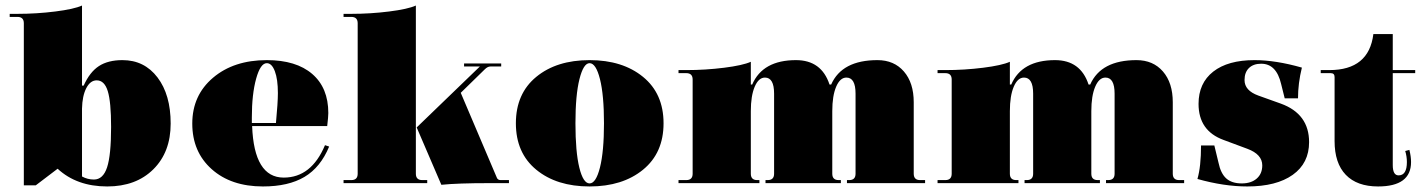

<svg xmlns="http://www.w3.org/2000/svg" viewBox="-20 -661 5136 693"><path d="M367 12Q257 12 188 -52L109 8H66V-577Q66 -600 43 -600H15V-611H43Q112 -611 179.5 -619.5Q247 -628 276 -641V-352H282Q304 -401 337 -422.5Q370 -444 422 -444Q501 -444 548.5 -381.5Q596 -319 596 -215Q596 -112 533.5 -50Q471 12 367 12ZM319 -13Q352 -13 366.5 -57Q381 -101 381 -203Q381 -293 369 -332Q357 -371 329 -371Q306 -371 291.5 -343Q277 -315 276 -269V-24Q296 -13 319 -13Z M929 12Q814 12 744 -50.5Q674 -113 674 -215Q674 -317 749 -380.5Q824 -444 943 -444Q1049 -444 1107 -394Q1165 -344 1165 -253Q1165 -240 1161 -206H890Q897 -20 1004 -20Q1104 -20 1153 -137L1168 -132Q1137 -57 1079 -22.5Q1021 12 929 12ZM889 -237V-217H976Q983 -291 983 -325Q983 -375 972 -404Q961 -433 943 -433Q920 -433 904.5 -377Q889 -321 889 -237Z M1220 0V-11H1248Q1271 -11 1271 -34V-577Q1271 -600 1248 -600H1220V-611H1248Q1317 -611 1384.5 -619.5Q1452 -628 1481 -641V-34Q1481 -11 1504 -11H1522V0ZM1573 6 1484 -201 1712 -421H1655V-432H1789V-421H1750Q1740 -421 1730 -411L1643 -326L1774 -18Q1778 -11 1787 -11H1817V0H1746Q1631 0 1573 6Z M2301 -48.5Q2227 12 2108 12Q1989 12 1915.5 -48.5Q1842 -109 1842 -216Q1842 -323 1915.5 -383.5Q1989 -444 2108 -444Q2227 -444 2301 -383.5Q2375 -323 2375 -216Q2375 -109 2301 -48.5ZM2108 -433Q2086 -433 2071.5 -375.5Q2057 -318 2057 -216Q2057 -113 2071 -56Q2085 1 2108 1Q2131 1 2145.5 -56.5Q2160 -114 2160 -216Q2160 -318 2145.5 -375.5Q2131 -433 2108 -433Z M2429 0V-11H2457Q2480 -11 2480 -34V-374Q2480 -397 2457 -397H2429V-408H2457Q2526 -408 2593.5 -416.5Q2661 -425 2690 -438V-356H2695Q2733 -444 2853 -444Q2945 -444 2974 -356H2980Q3019 -444 3147 -444Q3207 -444 3242.5 -403Q3278 -362 3278 -292V-34Q3278 -11 3301 -11H3319V0H3037V-11H3045Q3068 -11 3068 -34V-323Q3068 -381 3035 -381Q3012 -381 2998 -348Q2984 -315 2984 -260V-34Q2984 -11 3007 -11H3015V0H2743V-11H2751Q2774 -11 2774 -34V-323Q2774 -381 2741 -381Q2718 -381 2704 -348Q2690 -315 2690 -260V-34Q2690 -11 2713 -11H2721V0Z M3364 0V-11H3392Q3415 -11 3415 -34V-374Q3415 -397 3392 -397H3364V-408H3392Q3461 -408 3528.5 -416.5Q3596 -425 3625 -438V-356H3630Q3668 -444 3788 -444Q3880 -444 3909 -356H3915Q3954 -444 4082 -444Q4142 -444 4177.5 -403Q4213 -362 4213 -292V-34Q4213 -11 4236 -11H4254V0H3972V-11H3980Q4003 -11 4003 -34V-323Q4003 -381 3970 -381Q3947 -381 3933 -348Q3919 -315 3919 -260V-34Q3919 -11 3942 -11H3950V0H3678V-11H3686Q3709 -11 3709 -34V-323Q3709 -381 3676 -381Q3653 -381 3639 -348Q3625 -315 3625 -260V-34Q3625 -11 3648 -11H3656V0Z M4482 12Q4398 12 4302 -15Q4315 -60 4315 -136H4363L4378 -74Q4386 -35 4406 -17Q4426 1 4462 1Q4496 1 4516 -16.5Q4536 -34 4536 -64Q4536 -104 4482 -124L4396 -156Q4306 -189 4306 -286Q4306 -361 4359 -402.5Q4412 -444 4508 -444Q4584 -444 4679 -417Q4665 -360 4665 -306H4617L4604 -358Q4587 -431 4532 -431Q4504 -431 4488 -415.5Q4472 -400 4472 -372Q4472 -334 4522 -316L4603 -287Q4705 -250 4705 -148Q4705 -72 4646 -30Q4587 12 4482 12Z M4954 12Q4878 12 4837.5 -30Q4797 -72 4797 -152V-383Q4797 -397 4783 -397H4747V-408H4778Q4921 -408 4937 -538H5007V-408H5088V-397H5007V-65Q5007 -28 5028 -28Q5058 -28 5058 -76Q5058 -96 5052 -116L5067 -120Q5073 -96 5073 -76Q5073 12 4954 12Z"/></svg>

Font: Arapey Black-Display
Style: Regular
Weight: 900
Designer: Eduardo Rodriguez Tunni
Foundry: Eduardo Rodriguez Tunni
Version: Version 4.000